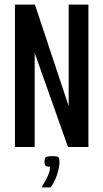

<svg xmlns="http://www.w3.org/2000/svg" viewBox="-20 -640 450 836"><path d="M45 0V-620H132L277 -184L278 -179L279 -178V-620H365V0H276L133 -404L131 -411V0ZM161 176Q177 149 187.5 127.5Q198 106 198 86Q181 86 177.5 80Q174 74 174 65Q174 51 178.5 45.5Q183 40 208 40Q231 40 235 45Q239 50 239 64Q239 82 233.5 103.5Q228 125 219 144.5Q210 164 200 176Z"/></svg>

Font: Smooch Sans Thin SemiBold
Style: Regular
Weight: 600
Version: Version 1.010